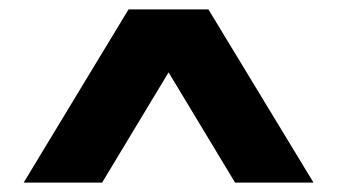

<svg xmlns="http://www.w3.org/2000/svg" viewBox="-20 -760 720 410"><path d="M30.5 -370 254.5 -740H425L649.5 -370H482L340 -605.5L198 -370Z"/></svg>

Font: Encode Sans Expanded
Style: Bold
Weight: 700
Width: 7
Designer: Multiple Designers
Foundry: Impallari Type
Version: Version 3.000; ttfautohint (v1.8.3) -l 8 -r 50 -G 200 -x 14 